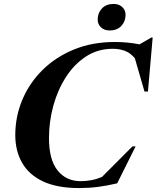

<svg xmlns="http://www.w3.org/2000/svg" viewBox="-20 -941 794 974"><path d="M574.5 -11Q521.5 1.5 476.2 7.2Q431 13 381 13Q269.5 13 197.8 -21Q126 -55 91.8 -115.8Q57.5 -176.5 57.5 -255.5Q57.5 -349.5 93.2 -434.8Q129 -520 195.8 -586Q262.5 -652 355.5 -690Q448.5 -728 562.5 -728Q627.5 -728 687.5 -716L747.5 -750.5H754.5L730.5 -476.5H713L664 -646Q639.5 -674 611.8 -683.8Q584 -693.5 552 -693.5Q476.5 -693.5 416.8 -654.8Q357 -616 314.8 -550.5Q272.5 -485 250.5 -404.5Q228.5 -324 228.5 -240.5Q228.5 -131 272 -76.5Q315.5 -22 389 -22Q417 -22 444.5 -27.2Q472 -32.5 497.5 -43.5L652 -198.5H668ZM536.5 -786.5Q509 -786.5 492.2 -802.2Q475.5 -818 475.5 -841.5Q475.5 -875 497 -898Q518.5 -921 556.5 -921Q583.5 -921 600.2 -905.2Q617 -889.5 617 -866Q617 -832.5 595.5 -809.5Q574 -786.5 536.5 -786.5Z"/></svg>

Font: Newsreader 72pt
Style: Bold Italic
Weight: 700
Italic angle: -17°
Designer: Hugues Gentile
Foundry: Production Type
Version: Version 1.003; ttfautohint (v1.8.3)